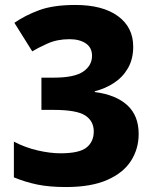

<svg xmlns="http://www.w3.org/2000/svg" viewBox="-20 -744 623 774"><path d="M517 -556Q517 -506 496 -469.5Q475 -433 440 -410Q405 -387 362 -376V-373Q447 -362 493 -320Q539 -278 539 -204Q539 -144 508 -95.5Q477 -47 412 -18.5Q347 10 246 10Q179 10 130.5 0Q82 -10 36 -29V-173Q82 -149 132 -137.5Q182 -126 224 -126Q300 -126 329 -149.5Q358 -173 358 -214Q358 -256 323.5 -278.5Q289 -301 196 -301H147V-431H197Q280 -431 315.5 -455.5Q351 -480 351 -519Q351 -552 326 -569Q301 -586 260 -586Q210 -586 170.5 -568Q131 -550 110 -537L38 -652Q81 -682 138 -703Q195 -724 284 -724Q394 -724 455.5 -679Q517 -634 517 -556Z"/></svg>

Font: Noto Sans Thai Looped ExtraBold
Style: Regular
Weight: 800
Designer: Sasikarn Vongin, Ben Mitchell
Foundry: The Fontpad Ltd
Version: Version 1.001; ttfautohint (v1.8.4.7-5d5b)